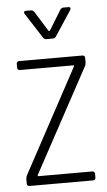

<svg xmlns="http://www.w3.org/2000/svg" viewBox="-52 -735 430 769"><g transform="rotate(-5 163.5 -350.0)"><path d="M76 -688 141 -587C144 -583 148 -580 153 -580H180C185 -580 189 -582 192 -586L259 -688C263 -695 261 -700 253 -700H232C227 -700 223 -697 220 -693L171 -613C170 -611 166 -611 165 -613L115 -693C112 -697 108 -700 103 -700H82C77 -700 74 -698 74 -694C74 -692 75 -690 76 -688ZM35 0H291C297 0 301 -4 301 -10V-26C301 -32 297 -36 291 -36H74C71 -36 71 -39 72 -41L299 -460C301 -465 302 -469 302 -473V-492C302 -498 298 -502 292 -502H37C31 -502 27 -498 27 -492V-476C27 -470 31 -466 37 -466H252C255 -466 255 -464 254 -461L28 -42C26 -37 25 -33 25 -29V-10C25 -4 29 0 35 0Z"/></g></svg>

Font: Barlow Condensed ExtraLight
Style: Regular
Weight: 275
Width: 3
Designer: Jeremy Tribby
Foundry: Tribby Type
Version: Version 1.422;hotconv 1.0.109;makeotfexe 2.5.65596